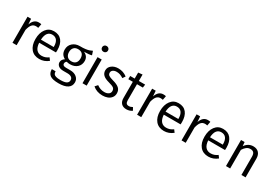

<svg xmlns="http://www.w3.org/2000/svg" viewBox="54 -1958 4781 3352"><g transform="rotate(30 2444.5 -281.5)"><path d="M319.8 -538.1Q349.6 -538.1 372.1 -532.2L356.9 -450.2Q333 -456.1 311 -456.1Q261.2 -456.1 230.7 -420.4Q200.2 -384.8 182.1 -308.1V0H98.1V-525.9H169.9L178.2 -416Q220.2 -538.1 319.8 -538.1Z M841.8 -279.8Q841.8 -256.3 839.8 -233.9H501Q507.3 -142.6 545.9 -99.9Q584.5 -57.1 647.9 -57.1Q687 -57.1 719 -68.1Q751 -79.1 786.1 -104L823.2 -54.2Q741.2 12.2 642.1 12.2Q533.7 12.2 472.9 -59.8Q412.1 -131.8 412.1 -257.8Q412.1 -383.3 470.5 -460.7Q528.8 -538.1 627.9 -538.1Q731.9 -538.1 786.9 -469.7Q841.8 -401.4 841.8 -279.8ZM758.8 -295.9V-304.2Q758.8 -384.8 726.6 -428Q694.3 -471.2 629.9 -471.2Q572.8 -471.2 539.3 -428.2Q505.9 -385.3 501 -295.9Z M1384.8 -582 1410.2 -504.9Q1364.3 -490.2 1257.8 -488.8Q1350.1 -448.2 1350.1 -354Q1350.1 -275.4 1296.6 -226.1Q1243.2 -176.8 1151.9 -176.8Q1116.2 -176.8 1085 -187Q1056.2 -167.5 1056.2 -134.8Q1056.2 -89.8 1127.9 -89.8H1211.9Q1291 -89.8 1340.1 -49.6Q1389.2 -9.3 1389.2 53.2Q1389.2 129.9 1327.9 170.4Q1266.6 210.9 1147 210.9Q1023.4 210.9 973.1 173.6Q922.9 136.2 922.9 54.2H999Q999 87.4 1011.2 106.2Q1023.4 125 1055.9 135Q1088.4 145 1147 145Q1231.4 145 1267.8 123.5Q1304.2 102.1 1304.2 59.1Q1304.2 21 1275.4 1Q1246.6 -19 1194.8 -19H1111.8Q1046.4 -19 1012.2 -47.1Q978 -75.2 978 -117.2Q978 -172.4 1035.2 -209Q989.7 -233.4 968.3 -269Q946.8 -304.7 946.8 -356Q946.8 -436 1003.2 -487.1Q1059.6 -538.1 1147 -538.1Q1210 -536.6 1256.1 -543Q1302.2 -549.3 1325 -557.1Q1347.7 -564.9 1384.8 -582ZM1147 -477.1Q1092.3 -477.1 1062.7 -443.6Q1033.2 -410.2 1033.2 -356Q1033.2 -299.3 1063.7 -266.1Q1094.2 -232.9 1148.9 -232.9Q1205.1 -232.9 1234.6 -264.9Q1264.2 -296.9 1264.2 -356Q1264.2 -415 1234.6 -446Q1205.1 -477.1 1147 -477.1Z M1550.8 -773.9Q1577.6 -773.9 1594.2 -757.6Q1610.8 -741.2 1610.8 -715.8Q1610.8 -690.4 1594.2 -674.3Q1577.6 -658.2 1550.8 -658.2Q1524.4 -658.2 1508.1 -674.6Q1491.7 -690.9 1491.7 -715.8Q1491.7 -741.2 1508.3 -757.6Q1524.9 -773.9 1550.8 -773.9ZM1593.8 -525.9V0H1509.8V-525.9Z M1927.2 -538.1Q2024.9 -538.1 2103.5 -478L2067.4 -424.8Q2030.8 -448.7 1998.8 -460Q1966.8 -471.2 1930.7 -471.2Q1884.3 -471.2 1856.4 -450.9Q1828.6 -430.7 1828.6 -397Q1828.6 -363.8 1853.8 -345.2Q1878.9 -326.7 1945.3 -309.1Q2033.2 -286.1 2075.9 -249Q2118.7 -211.9 2118.7 -146Q2118.7 -94.7 2089.6 -58.1Q2060.5 -21.5 2015.4 -4.6Q1970.2 12.2 1915.5 12.2Q1797.9 12.2 1718.3 -57.1L1763.7 -107.9Q1832.5 -56.2 1913.6 -56.2Q1966.3 -56.2 1998.3 -78.9Q2030.3 -101.6 2030.3 -141.1Q2030.3 -182.1 2004.2 -202.6Q1978 -223.1 1899.4 -244.1Q1815.9 -266.1 1778.6 -302.5Q1741.2 -338.9 1741.2 -395Q1741.2 -457 1793.9 -497.6Q1846.7 -538.1 1927.2 -538.1Z M2481.4 -80.1 2513.2 -22.9Q2460.9 12.2 2397.5 12.2Q2331.5 12.2 2294.9 -25.6Q2258.3 -63.5 2258.3 -134.8V-460.9H2167.5V-525.9H2258.3V-647L2342.3 -655.8V-525.9H2469.2L2460.4 -460.9H2342.3V-139.2Q2342.3 -97.2 2357.9 -77.6Q2373.5 -58.1 2408.2 -58.1Q2443.8 -58.1 2481.4 -80.1Z M2832 -538.1Q2861.8 -538.1 2884.3 -532.2L2869.1 -450.2Q2845.2 -456.1 2823.2 -456.1Q2773.4 -456.1 2742.9 -420.4Q2712.4 -384.8 2694.3 -308.1V0H2610.4V-525.9H2682.1L2690.4 -416Q2732.4 -538.1 2832 -538.1Z M3354 -279.8Q3354 -256.3 3352.1 -233.9H3013.2Q3019.5 -142.6 3058.1 -99.9Q3096.7 -57.1 3160.2 -57.1Q3199.2 -57.1 3231.2 -68.1Q3263.2 -79.1 3298.3 -104L3335.4 -54.2Q3253.4 12.2 3154.3 12.2Q3045.9 12.2 2985.1 -59.8Q2924.3 -131.8 2924.3 -257.8Q2924.3 -383.3 2982.7 -460.7Q3041 -538.1 3140.1 -538.1Q3244.1 -538.1 3299.1 -469.7Q3354 -401.4 3354 -279.8ZM3271 -295.9V-304.2Q3271 -384.8 3238.8 -428Q3206.5 -471.2 3142.1 -471.2Q3085 -471.2 3051.5 -428.2Q3018.1 -385.3 3013.2 -295.9Z M3728 -538.1Q3757.8 -538.1 3780.3 -532.2L3765.1 -450.2Q3741.2 -456.1 3719.2 -456.1Q3669.4 -456.1 3638.9 -420.4Q3608.4 -384.8 3590.3 -308.1V0H3506.3V-525.9H3578.1L3586.4 -416Q3628.4 -538.1 3728 -538.1Z M4250 -279.8Q4250 -256.3 4248 -233.9H3909.2Q3915.5 -142.6 3954.1 -99.9Q3992.7 -57.1 4056.2 -57.1Q4095.2 -57.1 4127.2 -68.1Q4159.2 -79.1 4194.3 -104L4231.4 -54.2Q4149.4 12.2 4050.3 12.2Q3941.9 12.2 3881.1 -59.8Q3820.3 -131.8 3820.3 -257.8Q3820.3 -383.3 3878.7 -460.7Q3937 -538.1 4036.1 -538.1Q4140.1 -538.1 4195.1 -469.7Q4250 -401.4 4250 -279.8ZM4167 -295.9V-304.2Q4167 -384.8 4134.8 -428Q4102.5 -471.2 4038.1 -471.2Q3981 -471.2 3947.5 -428.2Q3914.1 -385.3 3909.2 -295.9Z M4646 -538.1Q4717.8 -538.1 4757.6 -495.4Q4797.4 -452.6 4797.4 -377V0H4713.4V-365.2Q4713.4 -423.3 4691.2 -447.8Q4668.9 -472.2 4626 -472.2Q4582 -472.2 4548.8 -447.3Q4515.6 -422.4 4486.3 -375V0H4402.3V-525.9H4474.1L4481 -446.8Q4546.9 -538.1 4646 -538.1Z"/></g></svg>

Font: Fira Sans Book
Style: Regular
Weight: 350
Designer: Carrois Corporate & Edenspiekermann AG
Foundry: Carrois Corporate GbR & Edenspiekermann AG
Version: Version 4.203;PS 004.203;hotconv 1.0.88;makeotf.lib2.5.64775